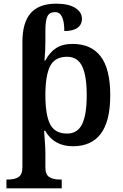

<svg xmlns="http://www.w3.org/2000/svg" viewBox="-20 -785 671 1045"><path d="M15 192H25Q60 192 81 178.5Q102 165 102 124V-557Q102 -662 147 -713.5Q192 -765 286 -765Q353 -765 389.5 -742Q426 -719 426 -682Q426 -651 401.5 -633.5Q377 -616 330 -616Q330 -719 280 -719Q250 -719 238.5 -697Q227 -675 227 -618V-557Q227 -506 222 -456H227Q250 -500 285 -523Q320 -546 375 -546Q476 -546 528 -478Q580 -410 580 -267Q580 -125 528.5 -57Q477 11 377 11Q274 11 226 -73H220Q221 -59 224 -17.5Q227 24 227 45V126Q227 165 248 178.5Q269 192 303 192H316V240H15ZM452 -267Q452 -373 427 -424.5Q402 -476 345 -476Q279 -476 253 -425.5Q227 -375 227 -267Q227 -159 253 -108.5Q279 -58 345 -58Q402 -58 427 -109.5Q452 -161 452 -267Z"/></svg>

Font: Noto Serif SemiBold
Style: Regular
Weight: 600
Designer: Monotype Design Team
Foundry: Monotype Imaging Inc.
Version: Version 1.001